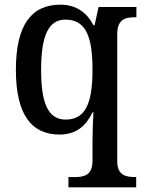

<svg xmlns="http://www.w3.org/2000/svg" viewBox="-20 -566 619 822"><path d="M273 236H563V192H558C517 192 482 183 482 125V-420C482 -483 516 -492 557 -492H564V-536H402L385 -458H380C353 -510 308 -546 239 -546C115 -546 48 -460 48 -267C48 -75 115 10 235 10C307 10 348 -27 376 -85H380C378 -56 376 5 376 41V122C376 183 342 192 301 192H273ZM261 -54C186 -54 156 -124 156 -266C156 -410 186 -482 260 -482C349 -482 376 -407 376 -267C376 -124 346 -54 261 -54Z"/></svg>

Font: Noto Serif Myanmar SemiCondensed Medium
Style: Regular
Weight: 500
Width: 4
Designer: Ben Mitchell and the Monotype Design Team
Foundry: Monotype Imaging Inc.
Version: Version 2.106